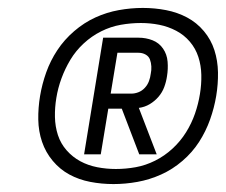

<svg xmlns="http://www.w3.org/2000/svg" viewBox="-20 -903 570 484"><path d="M266 -439Q236 -439 207.5 -444.5Q179 -450 155 -463Q131 -476 113 -497.5Q95 -519 86 -545.5Q77 -572 76.5 -601.5Q76 -631 81 -661Q86 -691 96.5 -720.5Q107 -750 124.5 -776.5Q142 -803 167 -824.5Q192 -846 220.5 -859Q249 -872 279.5 -877.5Q310 -883 340 -883Q370 -883 398.5 -877.5Q427 -872 451.5 -859Q476 -846 494 -824.5Q512 -803 520.5 -776.5Q529 -750 529.5 -720.5Q530 -691 525 -661Q520 -631 509.5 -601.5Q499 -572 482 -545.5Q465 -519 440 -497.5Q415 -476 386 -463Q357 -450 326.5 -444.5Q296 -439 266 -439ZM272 -477Q297 -477 322 -481.5Q347 -486 371 -498Q395 -510 415 -528.5Q435 -547 449 -569.5Q463 -592 471.5 -616.5Q480 -641 484 -666Q488 -690 487.5 -714Q487 -738 480 -759.5Q473 -781 458.5 -798Q444 -815 424 -825.5Q404 -836 381.5 -840.5Q359 -845 335 -845Q310 -845 284.5 -840.5Q259 -836 235 -824Q211 -812 191 -793.5Q171 -775 157.5 -752.5Q144 -730 135 -705.5Q126 -681 122 -656Q118 -632 118.5 -608Q119 -584 126 -562.5Q133 -541 148 -524Q163 -507 182.5 -496.5Q202 -486 225 -481.5Q248 -477 272 -477ZM192 -514 240 -808H329Q348 -808 364.5 -801.5Q381 -795 391 -780.5Q401 -766 402.5 -747.5Q404 -729 401 -711Q399 -697 394 -683.5Q389 -670 379.5 -659Q370 -648 357.5 -640.5Q345 -633 330 -631L375 -514H331L287 -629H253L234 -514ZM259 -667H311Q320 -667 329 -670.5Q338 -674 345 -681.5Q352 -689 355.5 -698.5Q359 -708 360 -717Q362 -726 361.5 -735.5Q361 -745 358 -753Q355 -761 347 -765.5Q339 -770 329 -770H276Z"/></svg>

Font: Iosevka SS18 Light
Style: Italic
Weight: 300
Italic angle: -9°
Monospace: yes
Designer: Belleve Invis
Foundry: Belleve Invis
Version: Version 25.1.1; ttfautohint (v1.8.4)